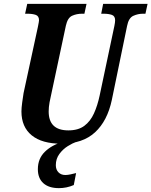

<svg xmlns="http://www.w3.org/2000/svg" viewBox="-20 -734 784 994"><path d="M298 10Q197 10 144 -33.5Q91 -77 91 -157Q91 -175 95 -204.5Q99 -234 102 -252L176 -594Q182 -623 182 -629Q182 -651 165 -657Q148 -663 121 -663H110L121 -714H428L417 -663H405Q377 -663 353.5 -652.5Q330 -642 321 -601L246 -249Q241 -229 236.5 -204Q232 -179 232 -157Q232 -59 334 -59Q385 -59 416.5 -82.5Q448 -106 466.5 -147Q485 -188 496 -240L572 -599Q576 -618 576 -629Q576 -651 559 -657Q542 -663 515 -663H504L514 -714H744L733 -663H721Q694 -663 670 -652Q646 -641 638 -600L559 -217Q536 -108 472 -49Q408 10 298 10ZM285 240Q233 240 204.5 214.5Q176 189 176 142Q176 87 212.5 51.5Q249 16 307 0H376Q356 7 331 22.5Q306 38 287.5 63Q269 88 269 121Q269 144 282.5 158Q296 172 318 172Q330 172 344 169Q358 166 374 162L362 224Q325 240 285 240Z"/></svg>

Font: Noto Serif Condensed
Style: Bold Italic
Weight: 700
Width: 3
Italic angle: -12°
Designer: Monotype Design Team
Foundry: Monotype Imaging Inc.
Version: Version 2.014